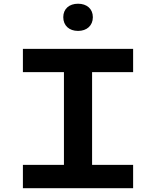

<svg xmlns="http://www.w3.org/2000/svg" viewBox="-20 -986 818 1006"><path d="M100 0H677.5V-122H462.5V-608H677.5V-730H100V-608H315V-122H100ZM311.5 -896C311.5 -852 342.5 -824 389 -824C435 -824 466.5 -852 466.5 -896C466.5 -939.5 435 -966.5 389 -966.5C342.5 -966.5 311.5 -939.5 311.5 -896Z"/></svg>

Font: Monaspace Neon Wide
Style: Bold
Weight: 700
Width: 7
Designer: Riley Cran & the Lettermatic Team
Foundry: Lettermatic
Version: Version 1.000 (Monaspace Neon)